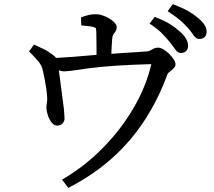

<svg xmlns="http://www.w3.org/2000/svg" viewBox="-20 -833 1040 931"><path d="M939 -747Q961 -729 971.5 -712.5Q982 -696 982 -679Q982 -662 972 -653Q962 -644 946 -644Q930 -644 917 -664Q909 -677 892 -696.5Q875 -716 855 -733.5Q835 -751 793 -779L818 -813Q865 -795 892 -779.5Q919 -764 939 -747ZM852 -680Q892 -645 892 -611Q892 -594 882 -585Q872 -576 856.5 -576Q841 -576 828 -596Q820 -608 803.5 -628.5Q787 -649 766.5 -670Q746 -691 715 -712L705 -718L730 -751Q778 -733 806 -715Q834 -697 852 -680ZM252 -552Q326 -556 448 -567V-600Q448 -624 447.5 -646Q447 -668 447 -680Q446 -692 445 -697Q442 -699 436 -701Q423 -706 374 -710L373 -749Q399 -758 413 -761Q427 -764 445.5 -764Q464 -764 487.5 -754.5Q511 -745 528.5 -730Q546 -715 546 -701.5Q546 -688 538 -678Q533 -672 529 -665Q525 -658 524 -645Q520 -589 520 -572Q552 -575 574 -576Q633 -579 695 -584Q702 -585 708 -588L724 -597Q734 -602 746 -602Q758 -602 772.5 -593.5Q787 -585 799.5 -572.5Q812 -560 821.5 -546Q831 -532 831 -520.5Q831 -509 819 -499Q811 -491 802.5 -485Q794 -479 792 -473Q749 -355 684 -254Q619 -153 529 -71Q439 11 319 74L311 78L281 38L291 32Q395 -30 481.5 -118.5Q568 -207 628 -310Q688 -413 713 -519Q713 -521 714 -522Q713 -522 712 -522Q525 -517 411 -502L334 -491Q304 -487 290.5 -487Q277 -487 265 -492Q266 -490 267.5 -475.5Q269 -461 274 -426Q286 -338 290 -304Q293 -268 293 -260Q293 -245 284 -235Q275 -225 261 -224Q260 -224 258 -224Q242 -224 230 -239.5Q218 -255 212 -274Q205 -297 205 -309.5Q205 -322 207 -332.5Q209 -343 209 -355Q209 -369 204 -406Q196 -456 188 -490Q183 -516 165 -536.5Q147 -557 121 -584L145 -617Q173 -603 190.5 -595.5Q208 -588 223 -576Q244 -563 252 -552Z"/></svg>

Font: Early Summer Mincho Screen
Style: Regular
Weight: 400
Designer: GuiWonder
Version: Version 1.002